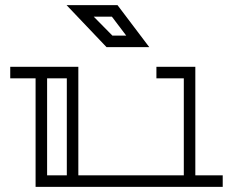

<svg xmlns="http://www.w3.org/2000/svg" viewBox="-20 -730 906 750"><path d="M850 -45V0H119V-424H20V-469H286V-45H698V-424H591V-469H743V-45ZM241 -424H164V-45H241ZM439 -710 563 -546H396L240 -710ZM419 -591H473L417 -665H346Z"/></svg>

Font: Geostar
Style: Regular
Weight: 400
Designer: Joe Prince
Foundry: Joe Prince
Version: Version 1.002